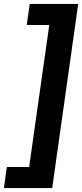

<svg xmlns="http://www.w3.org/2000/svg" viewBox="-45 -841 420 982"><path d="M222 121H-25L-10 13H104L207 -713H92L107 -821H355Z"/></svg>

Font: Fira Sans SemiBold
Style: Italic
Weight: 600
Italic angle: -8°
Designer: bBox Type GmbH & Carrois Corporate GbR & Edenspiekermann AG
Foundry: bBox Type GmbH & Carrois Corporate GbR & Edenspiekermann AG
Version: Version 4.301